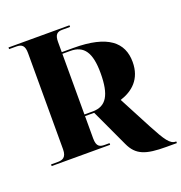

<svg xmlns="http://www.w3.org/2000/svg" viewBox="-146 -840 1026 1086"><g transform="rotate(-20 367.0 -297.0)"><path d="M671 120H734V110H731C697 110 674 76 622 -22L519 -218C594 -242 656 -294 656 -397C656 -515 575 -586 368 -586H298V-648C298 -691 313 -704 344 -704H391V-714H24V-704H67C101 -704 117 -691 117 -646V-67C117 -16 90 -10 64 -10H24V0H376V-10H348C319 -10 298 -16 298 -67V-201H353L458 25C493 101 547 120 671 120ZM348 -211H298V-576H346C428 -576 464 -523 464 -400C464 -268 429 -211 348 -211Z"/></g></svg>

Font: Noto Serif Display ExtraBold
Style: Regular
Weight: 800
Designer: Monotype Design Team
Foundry: Monotype Imaging Inc.
Version: Version 2.009